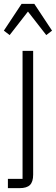

<svg xmlns="http://www.w3.org/2000/svg" viewBox="-34 -776 290 996"><path d="M7 152H83V-512H138V130Q138 167 121.5 183.5Q105 200 67 200H7ZM144 -756 236 -617 206 -594 111 -716 16 -594 -14 -617 78 -756Z"/></svg>

Font: IBM Plex Sans Cond Light
Style: Regular
Weight: 300
Width: 3
Designer: Mike Abbink, Paul van der Laan, Pieter van Rosmalen
Foundry: Bold Monday
Version: Version 1.3